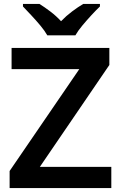

<svg xmlns="http://www.w3.org/2000/svg" viewBox="-20 -958 616 978"><path d="M547 0H29V-87L384 -606H39V-714H537V-627L183 -108H547ZM221 -778Q208 -801 185.5 -828Q163 -855 139 -880.5Q115 -906 97 -925V-938H181Q208 -921 237 -899Q266 -877 291 -850Q317 -877 347 -899.5Q377 -922 404 -938H489V-925Q470 -907 446 -881Q422 -855 399.5 -828Q377 -801 364 -778Z"/></svg>

Font: Noto Sans Tamil SemiBold
Style: Regular
Weight: 600
Designer: Jelle Bosma - Monotype Design Team
Foundry: Monotype Imaging Inc.
Version: Version 2.004; ttfautohint (v1.8.4.7-5d5b)